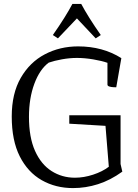

<svg xmlns="http://www.w3.org/2000/svg" viewBox="-20 -949 705 981"><path d="M596 -111 605 -72Q544 -28 481 -8Q418 12 353 12Q264 12 193 -28.5Q122 -69 81 -150Q40 -231 40 -354Q40 -471 86 -551Q132 -631 209 -671.5Q286 -712 379 -712Q505 -712 600 -652L574 -503Q570 -503 559 -503.5Q548 -504 538.5 -507Q529 -510 529 -517V-628Q501 -638 457 -645.5Q413 -653 373 -653Q336 -653 297 -646Q258 -639 229 -629Q183 -595 155.5 -521Q128 -447 128 -352Q128 -247 159 -178Q190 -109 243.5 -75Q297 -41 363 -41Q408 -41 455.5 -56.5Q503 -72 536 -97L519 -306L334 -317V-360H596ZM373 -855 276 -753 250 -770Q283 -817 308 -857Q333 -897 350 -929H395Q412 -897 437 -857Q462 -817 495 -770L469 -753Z"/></svg>

Font: Mate SC
Style: Regular
Weight: 400
Designer: Eduardo Rodriguez Tunni
Foundry: Eduardo Rodriguez Tunni
Version: Version 1.003; ttfautohint (v1.8.4.7-5d5b);gftools[0.9.24]